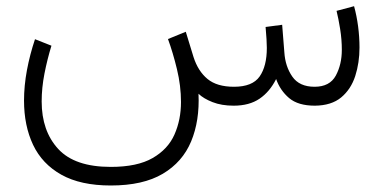

<svg xmlns="http://www.w3.org/2000/svg" viewBox="-20 -333 1208 605"><path d="M716.3 0Q678.2 0 649.7 -11.2Q621.1 -22.5 605.5 -37.6Q609.4 47.4 582.3 112.5Q555.2 177.7 492.9 214.6Q430.7 251.5 329.1 251.5Q233.9 251.5 173.3 217.5Q112.8 183.6 84.2 123.3Q55.7 63 55.7 -16.1Q55.7 -62.5 64.9 -112.1Q74.2 -161.6 90.3 -209.5L142.1 -189Q128.9 -146 120.1 -101.1Q111.3 -56.2 111.3 -13.2Q111.3 79.6 163.3 136.2Q215.3 192.9 329.1 192.9Q412.6 192.9 460.9 165Q509.3 137.2 529.8 90.8Q550.3 44.4 550.3 -11.7Q550.3 -62.5 537.6 -115Q524.9 -167.5 509.3 -210L565.4 -232.9L589.8 -153.3Q604 -108.9 633.8 -84.2Q663.6 -59.6 717.3 -59.6Q775.4 -59.6 798.1 -92Q820.8 -124.5 820.8 -182.1Q820.8 -193.8 819.8 -209.7Q818.8 -225.6 816.9 -248L869.1 -254.9L876 -168Q878.9 -123.5 901.1 -91.6Q923.3 -59.6 971.2 -59.6Q1019 -59.6 1038.1 -94.7Q1057.1 -129.9 1057.1 -175.8Q1057.1 -208.5 1051.8 -241.7Q1046.4 -274.9 1040.5 -298.8L1095.7 -313.5Q1104 -283.2 1108.4 -249.8Q1112.8 -216.3 1112.8 -183.1Q1112.8 -135.3 1099.4 -93.5Q1085.9 -51.8 1055.2 -26.1Q1024.4 -0.5 972.2 0Q919.4 0 891.1 -23.9Q862.8 -47.9 850.1 -84Q830.1 -43.9 797.9 -22Q765.6 0 716.3 0Z"/></svg>

Font: Vazirmatn RD FD ExtraLight
Style: Regular
Weight: 200
Designer: Saber Rastikerdar
Foundry: Saber Rastikerdar
Version: Version 33.003